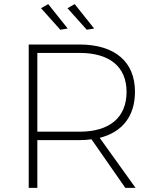

<svg xmlns="http://www.w3.org/2000/svg" viewBox="-20 -916 762 936"><path d="M310 -777 215 -896 180 -876 274 -771ZM439 -777 344 -896 309 -876 403 -771ZM641 0 466 -244C577 -272 638 -350 638 -469C638 -615 540 -699 367 -699H120V0H162V-233H367C388 -233 407 -234 426 -237L591 0ZM162 -274V-658H368C514 -658 597 -591 597 -468C597 -343 514 -274 368 -274Z"/></svg>

Font: Montserrat arm ExtraLight
Style: Regular
Weight: 275
Designer: Julieta Ulanovsky
Foundry: Julieta Ulanovsky
Version: Version 6.000;PS 006.000;hotconv 1.0.88;makeotf.lib2.5.64775